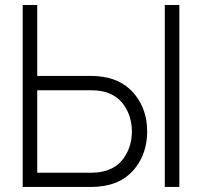

<svg xmlns="http://www.w3.org/2000/svg" viewBox="-20 -740 800 760"><path d="M69.8 0V-720.2H127.4V-439.5H341.3Q365.7 -439.5 389.6 -435.5Q469.2 -422.9 515.9 -363.3Q562.5 -303.7 562.5 -219.7Q562.5 -135.7 516.1 -75.9Q469.7 -16.1 389.6 -3.9Q365.7 0 341.3 0ZM127.4 -56.2H340.3Q364.3 -56.2 384.3 -60.5Q440.9 -71.8 471.4 -116.5Q502 -161.1 502 -219.7Q502 -278.3 471.4 -322.8Q440.9 -367.2 384.3 -378.9Q363.3 -382.8 340.3 -382.8H127.4ZM632.3 0V-720.2H689.9V0Z"/></svg>

Font: Manrope Light
Style: Regular
Weight: 300
Designer: Mikhail Sharanda
Foundry: Mikhail Sharanda
Version: Version 4.505;FEAKit 1.0